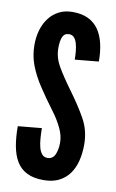

<svg xmlns="http://www.w3.org/2000/svg" viewBox="-86 -790 510 845"><g transform="rotate(10 169.0 -367.5)"><path d="M170 8Q125.5 8 96 -6.8Q66.5 -21.5 49.5 -49.5Q32.5 -77.5 25.2 -117Q18 -156.5 18 -206L124 -216Q124 -192 125.8 -169.8Q127.5 -147.5 132.2 -129.8Q137 -112 146.2 -101.5Q155.5 -91 170 -91Q194 -91 204 -113.2Q214 -135.5 214 -167Q214 -198.5 197.5 -232.5Q181 -266.5 158 -297Q119 -349 89.8 -393.5Q60.5 -438 44.2 -481Q28 -524 28 -571Q28 -608 37.5 -639.2Q47 -670.5 65.2 -693.8Q83.5 -717 109.5 -730Q135.5 -743 169 -743Q210.5 -743 239.2 -729Q268 -715 285.8 -689Q303.5 -663 311.8 -627.2Q320 -591.5 320 -548L214 -538Q214 -556.5 212.2 -575.2Q210.5 -594 206 -609.5Q201.5 -625 193 -634.5Q184.5 -644 171 -644Q150 -644 142 -626.2Q134 -608.5 134 -576Q134 -534 156.5 -495Q179 -456 217 -404Q262.5 -342.5 291.2 -291Q320 -239.5 320 -177Q320 -137.5 311.5 -103.8Q303 -70 284.8 -45Q266.5 -20 238.2 -6Q210 8 170 8Z"/></g></svg>

Font: League Gothic
Style: Regular
Weight: 400
Designer: The League of Moveable Type
Version: Version 2.001